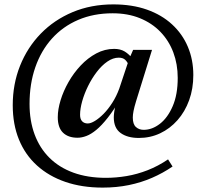

<svg xmlns="http://www.w3.org/2000/svg" viewBox="-20 -727 922 874"><path d="M612 -99Q560.5 -99 529.2 -121.5Q498 -144 498 -192.5Q498 -203.5 499.8 -216.2Q501.5 -229 505 -243L516 -282.5L531.5 -282Q498.5 -226.5 470.5 -191Q442.5 -155.5 418.5 -135.8Q394.5 -116 373.2 -108Q352 -100 333 -100Q290.5 -100 266.8 -123Q243 -146 243 -193.5Q243 -229 255.8 -270.8Q268.5 -312.5 292 -353.8Q315.5 -395 347.5 -429Q379.5 -463 418.2 -483.8Q457 -504.5 499.5 -504.5Q528 -504.5 547.8 -492.5Q567.5 -480.5 585 -458L565.5 -431Q560 -445 549.8 -454.8Q539.5 -464.5 520.5 -464.5Q494.5 -464.5 468.8 -446.8Q443 -429 420.5 -399.5Q398 -370 381 -335.5Q364 -301 354.2 -266.5Q344.5 -232 344.5 -204.5Q344.5 -184.5 354 -174.8Q363.5 -165 379.5 -165Q393 -165 412 -176.5Q431 -188 451.8 -209Q472.5 -230 491.2 -259.2Q510 -288.5 523 -324L567.5 -457.5L586 -500H672L599.5 -266.5Q591 -238.5 587.8 -221.5Q584.5 -204.5 584.5 -192Q584.5 -161.5 598.8 -148.8Q613 -136 634 -136Q672.5 -136 708 -163.5Q743.5 -191 766.2 -243.8Q789 -296.5 789 -372.5Q789 -435 768.8 -488.8Q748.5 -542.5 710 -582.2Q671.5 -622 616.8 -644.2Q562 -666.5 493 -666.5Q406 -666.5 336 -636.5Q266 -606.5 216.5 -551.5Q167 -496.5 140.8 -421Q114.5 -345.5 114.5 -254Q114.5 -177.5 137.5 -115.2Q160.5 -53 205 -8.8Q249.5 35.5 314.2 59Q379 82.5 462 82.5Q508 82.5 556 74.5Q604 66.5 652 47.8Q700 29 745 -1.5L765.5 31Q721.5 61 672 82.5Q622.5 104 566.5 115.5Q510.5 127 447.5 127Q353 127 277.5 101Q202 75 148.2 26.2Q94.5 -22.5 66.2 -91.8Q38 -161 38 -248Q38 -344 71.2 -427.5Q104.5 -511 165.5 -573.8Q226.5 -636.5 310.5 -671.8Q394.5 -707 495.5 -707Q581.5 -707 648.8 -683.2Q716 -659.5 763.2 -616Q810.5 -572.5 835.2 -513.8Q860 -455 860 -385.5Q860 -323 841 -270.8Q822 -218.5 788 -180Q754 -141.5 709 -120.2Q664 -99 612 -99Z"/></svg>

Font: Newsreader 24pt Medium
Style: Regular
Weight: 500
Designer: Hugues Gentile
Foundry: Production Type
Version: Version 1.003